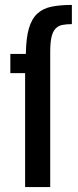

<svg xmlns="http://www.w3.org/2000/svg" viewBox="-20 -760 318 780"><path d="M184 0H82V-463H22V-541H85Q86 -606 97.5 -645Q109 -684 132 -705Q155 -726 190 -733Q225 -740 272 -740V-662Q249 -662 232.5 -658.5Q216 -655 205 -643Q194 -631 189 -608.5Q184 -586 184 -547Z"/></svg>

Font: Medium
Style: Regular
Weight: 500
Designer: Fernando Haro
Foundry: deFharo
Version: Version 1.787